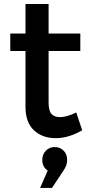

<svg xmlns="http://www.w3.org/2000/svg" viewBox="-20 -678 447 949"><path d="M30.8 -425.8V-512.2H106V-658.2H220.2V-512.2H377V-425.8H220.2V-170.9Q220.2 -131.3 234.1 -115.2Q248 -99.1 276.9 -99.1Q310.1 -99.1 356.9 -122.1L386.2 -34.2Q320.3 4.9 254.9 4.9Q189.9 4.9 147.9 -33.9Q106 -72.8 106 -149.9V-425.8ZM178.2 251 215.8 165Q189 147 189 112.8Q189 85 206.5 66.9Q224.1 48.8 251 48.8Q276.4 48.8 294.2 66.4Q312 84 312 112.8Q312 139.2 293.9 165L236.8 251Z"/></svg>

Font: Trueno
Style: Regular
Weight: 400
Designer: Julieta Ulanovsky
Foundry: Julieta Ulanovsky
Version: Version 3.001b | FøM Fix